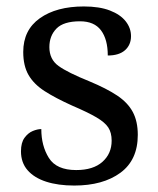

<svg xmlns="http://www.w3.org/2000/svg" viewBox="-20 -565 491 595"><path d="M210 10Q160 10 123 -2Q86 -14 65.5 -37.5Q45 -61 45 -96Q45 -123 56 -138Q67 -153 81.5 -159Q96 -165 108 -165Q108 -113 131.5 -75.5Q155 -38 216 -38Q269 -38 297.5 -63.5Q326 -89 326 -129Q326 -154 315.5 -170Q305 -186 278.5 -201.5Q252 -217 203 -238Q152 -261 118.5 -282.5Q85 -304 68.5 -332.5Q52 -361 52 -404Q52 -472 103.5 -508.5Q155 -545 240 -545Q288 -545 320.5 -532.5Q353 -520 369.5 -499Q386 -478 386 -453Q386 -426 367.5 -409.5Q349 -393 314 -393Q314 -443 293 -471Q272 -499 228 -499Q177 -499 155 -476.5Q133 -454 133 -419Q133 -381 161.5 -360.5Q190 -340 257 -313Q310 -291 343 -269Q376 -247 391.5 -218Q407 -189 407 -147Q407 -69 353 -29.5Q299 10 210 10Z"/></svg>

Font: Noto Serif Khmer
Style: Regular
Weight: 400
Designer: Danh Hong and the Monotype Design Team
Foundry: Monotype Imaging Inc.
Version: Version 2.003